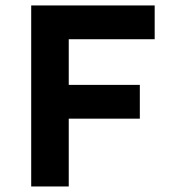

<svg xmlns="http://www.w3.org/2000/svg" viewBox="-20 -674 635 694"><path d="M92.8 0V-654.3H539.1V-532.2H228.5V0ZM165 -245.1V-367.2H485.4V-245.1Z"/></svg>

Font: Sen
Style: Bold
Weight: 700
Designer: Kosal Sen, Philatype
Foundry: Philatype
Version: Version 2.000;gftools[0.9.31]